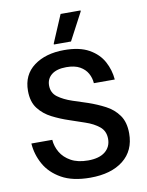

<svg xmlns="http://www.w3.org/2000/svg" viewBox="-94 -917 762 995"><g transform="rotate(-10 287.5 -419.0)"><path d="M300 12.5Q207.5 12.5 149.2 -20.4Q90.8 -53.3 62.1 -105Q33.3 -156.7 29.2 -215H139.2Q141.7 -180 160 -148.8Q178.3 -117.5 214.2 -97.5Q250 -77.5 304.2 -77.5Q362.5 -77.5 393.8 -102.5Q425 -127.5 425 -170Q425 -210.8 396.2 -234.6Q367.5 -258.3 322.5 -273.3L244.2 -300Q198.3 -315 155.8 -336.7Q113.3 -358.3 86.2 -393.8Q59.2 -429.2 59.2 -486.7Q59.2 -570.8 120.8 -616.7Q182.5 -662.5 280 -662.5Q360.8 -662.5 410.4 -634.6Q460 -606.7 484.2 -562.1Q508.3 -517.5 512.5 -466.7H402.5Q400.8 -494.2 387.5 -518.3Q374.2 -542.5 347.1 -557.9Q320 -573.3 275.8 -573.3Q225.8 -573.3 198.8 -552.1Q171.7 -530.8 171.7 -495Q171.7 -455.8 201.7 -433.8Q231.7 -411.7 276.7 -396.7L355.8 -370.8Q401.7 -355 443.3 -333.3Q485 -311.7 511.2 -275Q537.5 -238.3 537.5 -179.2Q537.5 -88.3 473.8 -37.9Q410 12.5 300 12.5ZM233.3 -700V-705L295 -850H400V-845L323.3 -700Z"/></g></svg>

Font: Familjen Grotesk GF Medium
Style: Regular
Weight: 500
Designer: Anders Wikstroem, Jonas Baeckman, Matilda Gysing, Kristian Moeller
Foundry: Familjen STHLM AB
Version: Version 2.000; Beta; Release 4; Build 6